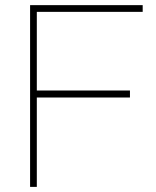

<svg xmlns="http://www.w3.org/2000/svg" viewBox="-20 -731 612 751"><path d="M488.3 -377V-349.6H124V0H97.7V-710.9H538.1V-684.6H124V-377Z"/></svg>

Font: Vazirmatn UI FD Thin
Style: Regular
Weight: 100
Designer: Saber Rastikerdar
Foundry: Saber Rastikerdar
Version: Version 33.003